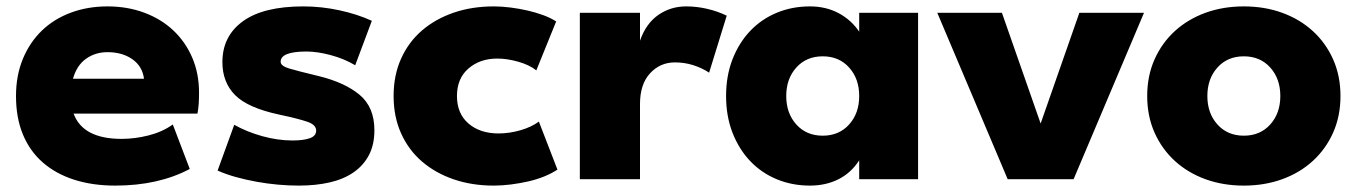

<svg xmlns="http://www.w3.org/2000/svg" viewBox="-20 -510 4239 600"><path d="M30 -210Q30 -274 51.5 -326Q73 -378 111 -414.5Q149 -451 201.5 -470.5Q254 -490 316 -490Q378 -490 430.5 -470.5Q483 -451 521 -415.5Q559 -380 580.5 -330.5Q602 -281 602 -220Q602 -202 601 -186Q600 -170 597 -155H210Q239 -76 360 -76Q402 -76 445 -87Q488 -98 520 -121L573 18Q475 70 340 70Q269 70 211.5 51.5Q154 33 113.5 -2.5Q73 -38 51.5 -90Q30 -142 30 -210ZM430 -264Q425 -303 393.5 -325Q362 -347 316 -347Q278 -347 249 -326.5Q220 -306 208 -264Z M675 -316Q675 -397 739 -443.5Q803 -490 928 -490Q984 -490 1040 -478Q1096 -466 1142 -445L1090 -306Q1057 -326 1014.5 -337.5Q972 -349 938 -349Q857 -349 857 -317Q857 -304 883.5 -296Q910 -288 977 -272Q1058 -252 1104 -213.5Q1150 -175 1150 -103Q1150 -58 1133 -25.5Q1116 7 1085 28.5Q1054 50 1010.5 60Q967 70 914 70Q882 70 848.5 67Q815 64 782 58Q749 52 718 43.5Q687 35 660 23L712 -120Q751 -98 799.5 -84.5Q848 -71 894 -71Q928 -71 948 -78Q968 -85 968 -102Q968 -120 940.5 -129.5Q913 -139 852 -152Q754 -173 714.5 -213Q675 -253 675 -316Z M1722 20Q1704 32 1680.5 41.5Q1657 51 1630.5 57Q1604 63 1576.5 66.5Q1549 70 1523 70Q1455 70 1398 50.5Q1341 31 1299 -5Q1257 -41 1233.5 -93Q1210 -145 1210 -210Q1210 -275 1233.5 -327Q1257 -379 1299 -415Q1341 -451 1398 -470.5Q1455 -490 1523 -490Q1548 -490 1575.5 -486.5Q1603 -483 1629 -477Q1655 -471 1678 -462.5Q1701 -454 1718 -443L1656 -290Q1635 -307 1600 -317Q1565 -327 1534 -327Q1480 -327 1444 -296Q1408 -265 1408 -210Q1408 -155 1444 -124Q1480 -93 1538 -93Q1572 -93 1606.5 -103Q1641 -113 1664 -130Z M2196 -283Q2173 -298 2146 -306.5Q2119 -315 2089 -315Q2043 -315 2011.5 -281Q1980 -247 1980 -185V50H1792V-470H1980V-383Q1999 -437 2037.5 -463.5Q2076 -490 2124 -490Q2157 -490 2189.5 -482.5Q2222 -475 2251 -461Z M2249 -210Q2249 -273 2269 -324.5Q2289 -376 2324 -413Q2359 -450 2407 -470Q2455 -490 2511 -490Q2561 -490 2600.5 -469Q2640 -448 2665 -411V-470H2849V50H2665V-9Q2640 30 2600.5 50Q2561 70 2511 70Q2455 70 2407 50Q2359 30 2324 -7Q2289 -44 2269 -95.5Q2249 -147 2249 -210ZM2437 -210Q2437 -156 2468.5 -121Q2500 -86 2551 -86Q2602 -86 2633.5 -121Q2665 -156 2665 -210Q2665 -264 2633.5 -299Q2602 -334 2551 -334Q2500 -334 2468.5 -299Q2437 -264 2437 -210Z M2909 -470H3111L3232 -124L3353 -470H3555L3335 50H3129Z M3565 -210Q3565 -273 3588 -324.5Q3611 -376 3651.5 -413Q3692 -450 3747 -470Q3802 -490 3867 -490Q3932 -490 3987 -470Q4042 -450 4082.5 -413Q4123 -376 4146 -324.5Q4169 -273 4169 -210Q4169 -147 4146 -95.5Q4123 -44 4082.5 -7Q4042 30 3987 50Q3932 70 3867 70Q3802 70 3747 50Q3692 30 3651.5 -7Q3611 -44 3588 -95.5Q3565 -147 3565 -210ZM3753 -210Q3753 -156 3784.5 -121Q3816 -86 3867 -86Q3918 -86 3949.5 -121Q3981 -156 3981 -210Q3981 -264 3949.5 -299Q3918 -334 3867 -334Q3816 -334 3784.5 -299Q3753 -264 3753 -210Z"/></svg>

Font: OA Gothic ExtraBold
Style: Regular
Weight: 800
Designer: Choi Chi-young, Lee Jaesang, Lee Juhyun, Han Dohee
Foundry: DDUNGSANG CORP.
Version: Version 1.000;Build 20210203